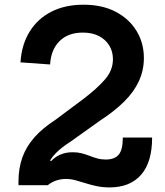

<svg xmlns="http://www.w3.org/2000/svg" viewBox="-20 -787 702 816"><path d="M626.5 -202.5Q626.5 -97.5 579.5 -44Q532.5 9.5 445.5 9.5Q416.5 9.5 391.5 4.2Q366.5 -1 344 -8.2Q321.5 -15.5 300.8 -21Q280 -26.5 259 -26.5Q240.5 -26.5 221 -20.5Q201.5 -14.5 183 0H136.5L169 -124.5L197 -102Q214 -120.5 237.2 -130.2Q260.5 -140 289 -140Q310 -140 327.2 -135.5Q344.5 -131 360.5 -124.8Q376.5 -118.5 393.2 -113.8Q410 -109 429.5 -109Q467.5 -109 484.8 -130Q502 -151 502 -202.5ZM334.5 -366.5Q393 -411 426.5 -449.8Q460 -488.5 460 -535.5Q460 -567.5 444.8 -593Q429.5 -618.5 401 -633.5Q372.5 -648.5 332 -648.5Q269.5 -648.5 233 -612.2Q196.5 -576 193 -513L67 -522Q72 -598 106.2 -653Q140.5 -708 198.8 -737.5Q257 -767 334.5 -767Q414.5 -767 472 -736.8Q529.5 -706.5 560.5 -655.2Q591.5 -604 591.5 -540.5Q591.5 -488 570.2 -442Q549 -396 507.5 -355Q466 -314 406 -275L277 -183Q241 -160.5 216 -134.8Q191 -109 178.5 -76.2Q166 -43.5 166 0H58.5V-14Q58.5 -71.5 75 -117.8Q91.5 -164 126 -203Q160.5 -242 214.5 -277Z"/></svg>

Font: Hepta Slab SemiBold
Style: Regular
Weight: 600
Designer: Michael LaGattuta
Foundry: Michael LaGattuta
Version: Version 1.102